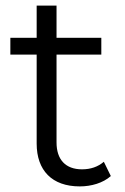

<svg xmlns="http://www.w3.org/2000/svg" viewBox="-20 -661 446 686"><path d="M265 5C306 5 348 -7 376 -32L351 -83C330 -65 304 -56 273 -56C214 -56 182 -91 182 -152V-466H342V-526H182V-641H111V-526H17V-466H111V-148C111 -52 166 5 265 5Z"/></svg>

Font: Montserrat Z
Style: Regular
Weight: 400
Designer: Julieta Ulanovsky
Foundry: Julieta Ulanovsky
Version: Version 8.000